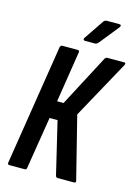

<svg xmlns="http://www.w3.org/2000/svg" viewBox="-125 -906 709 975"><g transform="rotate(15 229.5 -418.0)"><path d="M25 0Q13 0 15 -11L115 -644Q118 -655 127 -655H207Q218 -655 216 -644L174 -376H208L349 -644Q354 -655 364 -655H452Q457 -655 458.5 -652Q460 -649 458 -644L290 -338L372 -11Q375 0 363 0H277Q269 0 266 -11L201 -284H159L115 -11Q114 0 104 0ZM231 -709Q225 -709 223 -713.5Q221 -718 225 -723L294 -825Q301 -836 312 -836H379Q385 -836 386.5 -832Q388 -828 384 -822L303 -721Q294 -709 283 -709Z"/></g></svg>

Font: Sofia Sans Extra Condensed
Style: Bold Italic
Weight: 700
Italic angle: -9°
Designer: Botio Nikoltchev, Ani Petrova
Foundry: lettersoup
Version: Version 4.101